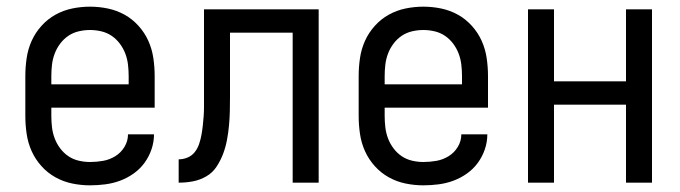

<svg xmlns="http://www.w3.org/2000/svg" viewBox="-20 -548 2040 576"><path d="M250 8Q223 8 196.5 2.5Q170 -3 146.5 -16Q123 -29 104.5 -49.5Q86 -70 75 -94.5Q64 -119 60 -146Q56 -173 56 -200V-320Q56 -347 60 -374Q64 -401 75 -425.5Q86 -450 104.5 -470.5Q123 -491 146.5 -504Q170 -517 196.5 -522.5Q223 -528 250 -528Q277 -528 303.5 -522.5Q330 -517 353.5 -504Q377 -491 395.5 -470.5Q414 -450 425 -425.5Q436 -401 440 -374Q444 -347 444 -320V-225H134V-200Q134 -183 136 -166Q138 -149 144 -133Q150 -117 160.5 -103Q171 -89 185 -79.5Q199 -70 216 -66Q233 -62 250 -62Q270 -62 289.5 -65.5Q309 -69 326 -79.5Q343 -90 353.5 -107.5Q364 -125 364 -145H442Q442 -122 434.5 -100Q427 -78 413.5 -59.5Q400 -41 381 -27.5Q362 -14 340.5 -6Q319 2 296 5Q273 8 250 8ZM366 -295V-320Q366 -337 364 -354Q362 -371 356 -387Q350 -403 339.5 -417Q329 -431 315 -440.5Q301 -450 284 -454Q267 -458 250 -458Q233 -458 216 -454Q199 -450 185 -440.5Q171 -431 160.5 -417Q150 -403 144 -387Q138 -371 136 -354Q134 -337 134 -320V-295Z M858 0V-450H670V-257Q670 -236 669.5 -214.5Q669 -193 667 -171.5Q665 -150 661 -128.5Q657 -107 649.5 -87Q642 -67 630 -48.5Q618 -30 599 -19Q580 -8 559 -4Q538 0 516 0V-70Q530 -70 543 -75.5Q556 -81 564.5 -92Q573 -103 577.5 -116.5Q582 -130 584.5 -144Q587 -158 588.5 -172Q590 -186 591 -199.5Q592 -213 592 -227Q592 -241 592 -255V-520H936V0Z M1250 8Q1223 8 1196.5 2.5Q1170 -3 1146.5 -16Q1123 -29 1104.5 -49.5Q1086 -70 1075 -94.5Q1064 -119 1060 -146Q1056 -173 1056 -200V-320Q1056 -347 1060 -374Q1064 -401 1075 -425.5Q1086 -450 1104.5 -470.5Q1123 -491 1146.5 -504Q1170 -517 1196.5 -522.5Q1223 -528 1250 -528Q1277 -528 1303.5 -522.5Q1330 -517 1353.5 -504Q1377 -491 1395.5 -470.5Q1414 -450 1425 -425.5Q1436 -401 1440 -374Q1444 -347 1444 -320V-225H1134V-200Q1134 -183 1136 -166Q1138 -149 1144 -133Q1150 -117 1160.5 -103Q1171 -89 1185 -79.5Q1199 -70 1216 -66Q1233 -62 1250 -62Q1270 -62 1289.5 -65.5Q1309 -69 1326 -79.5Q1343 -90 1353.5 -107.5Q1364 -125 1364 -145H1442Q1442 -122 1434.5 -100Q1427 -78 1413.5 -59.5Q1400 -41 1381 -27.5Q1362 -14 1340.5 -6Q1319 2 1296 5Q1273 8 1250 8ZM1366 -295V-320Q1366 -337 1364 -354Q1362 -371 1356 -387Q1350 -403 1339.5 -417Q1329 -431 1315 -440.5Q1301 -450 1284 -454Q1267 -458 1250 -458Q1233 -458 1216 -454Q1199 -450 1185 -440.5Q1171 -431 1160.5 -417Q1150 -403 1144 -387Q1138 -371 1136 -354Q1134 -337 1134 -320V-295Z M1564 0V-520H1642V-304H1858V-520H1936V0H1858V-234H1642V0Z"/></svg>

Font: Iosevka Fixed
Style: Regular
Weight: 400
Monospace: yes
Designer: Belleve Invis
Foundry: Belleve Invis
Version: Version 33.2.4